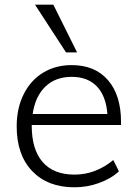

<svg xmlns="http://www.w3.org/2000/svg" viewBox="-20 -790 583 817"><path d="M115 -258V-255Q115 -154 161.5 -100.5Q208 -47 297 -47Q387 -47 462 -109L486 -61Q453 -30 402 -11.5Q351 7 297 7Q183 7 117 -62Q51 -131 51 -252Q51 -329 80.5 -388.5Q110 -448 163 -480.5Q216 -513 285 -513Q384 -513 439.5 -449Q495 -385 495 -271V-258ZM119 -305H437Q431 -382 392 -422.5Q353 -463 285 -463Q216 -463 173 -421.5Q130 -380 119 -305ZM129 -770H207L308 -567H261Z"/></svg>

Font: Muli Light
Style: Regular
Weight: 300
Designer: Vernon Adams
Foundry: Vernon Adams
Version: Version 2.100